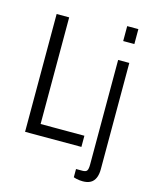

<svg xmlns="http://www.w3.org/2000/svg" viewBox="-132 -809 857 1080"><g transform="rotate(15 296.5 -269.0)"><path d="M71 0V-686H144V-65H399V0ZM472 -636V-723H537V-636ZM456 185Q448 185 437.5 184Q427 183 417 180.5Q407 178 402 176V128H440Q460 128 466 118Q472 108 472 83V-526H537V93Q537 123 528 144Q519 165 501 175Q483 185 456 185Z"/></g></svg>

Font: Archivo Condensed Light
Style: Regular
Weight: 300
Width: 3
Designer: Hector Gatti
Foundry: Omnibus-Type
Version: Version 2.001